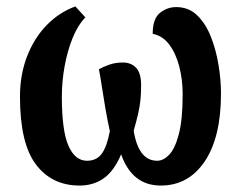

<svg xmlns="http://www.w3.org/2000/svg" viewBox="-20 -566 749 596"><path d="M227 10Q141 10 91.5 -55.5Q42 -121 42 -266Q42 -334 64 -391Q86 -448 125 -488Q164 -528 214 -546L245 -512Q221 -487 205 -447Q189 -407 180.5 -360Q172 -313 172 -266Q172 -160 192.5 -113.5Q213 -67 250 -67Q280 -67 296 -89Q312 -111 321 -159Q314 -190 307.5 -227.5Q301 -265 296 -298.5Q291 -332 287 -351Q301 -359 320 -365.5Q339 -372 361 -372Q387 -372 402.5 -355.5Q418 -339 418 -302Q418 -276 416 -256Q414 -236 409 -214Q404 -192 395 -160Q410 -67 468 -67Q487 -67 505 -85.5Q523 -104 535 -149Q547 -194 547 -274Q547 -319 536.5 -359.5Q526 -400 505.5 -427.5Q485 -455 454 -461Q454 -508 476.5 -526Q499 -544 527 -544Q566 -544 592.5 -518Q619 -492 635 -451Q651 -410 658.5 -363.5Q666 -317 666 -276Q666 -140 615.5 -65Q565 10 479 10Q390 10 356 -87Q334 -35 302 -12.5Q270 10 227 10Z"/></svg>

Font: Noto Serif ExtraCondensed
Style: Bold
Weight: 700
Width: 2
Designer: Monotype Design Team
Foundry: Monotype Imaging Inc.
Version: Version 2.014; ttfautohint (v1.8.4.7-5d5b)